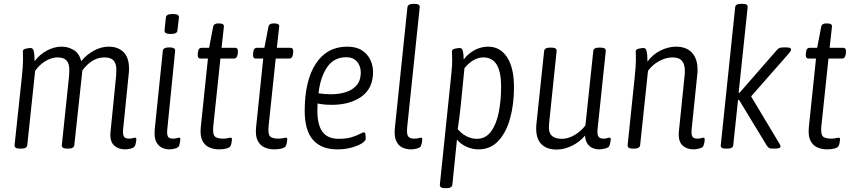

<svg xmlns="http://www.w3.org/2000/svg" viewBox="-20 -772 4445 1000"><path d="M631 6Q596 6 573 -16Q550 -38 556 -89L585 -379Q586 -393 586 -409Q586 -441 571.5 -457Q557 -473 524 -473Q459 -473 409 -405L367 -16Q364 2 337 2H329Q300 2 302 -16L340 -379Q341 -393 341 -409Q341 -441 326.5 -457Q312 -473 280 -473Q249 -473 217 -454Q185 -435 163 -403L122 -16Q120 2 91 2H83Q54 2 56 -17L94 -373Q97 -401 98.5 -424.5Q100 -448 100 -462Q100 -479 99.5 -489Q99 -499 99 -505Q99 -515 114.5 -518.5Q130 -522 140 -522Q152 -522 156 -504.5Q160 -487 160 -460Q160 -456 160 -453Q187 -489 225 -509Q263 -529 300 -529Q335 -529 364 -511.5Q393 -494 403 -453Q430 -487 468.5 -508Q507 -529 546 -529Q595 -529 623.5 -500.5Q652 -472 652 -415Q652 -405 651.5 -397.5Q651 -390 650 -383L621 -96Q619 -72 625.5 -61Q632 -50 651 -50Q664 -50 671.5 -52.5Q679 -55 684 -55Q691 -55 690 -43Q689 -35 687 -25Q685 -15 682 -11Q678 -3 662 1.5Q646 6 631 6Z M861 6Q844 6 825 -2Q806 -10 794 -32.5Q782 -55 786 -100L828 -507Q830 -525 860 -525H864Q895 -525 892 -505L851 -96Q849 -72 854.5 -61Q860 -50 880 -50Q894 -50 901 -52.5Q908 -55 914 -55Q920 -55 919 -43Q918 -34 916 -24.5Q914 -15 912 -11Q908 -3 892 1.5Q876 6 861 6ZM869 -595Q836 -595 837 -613L844 -681Q845 -699 880 -699Q899 -699 905.5 -694.5Q912 -690 912 -681L904 -613Q903 -595 869 -595Z M1121 6Q1094 6 1070.5 -4Q1047 -14 1034 -39.5Q1021 -65 1026 -112L1063 -467H1025Q1008 -467 1010 -490L1011 -500Q1013 -523 1031 -523H1069L1090 -632Q1093 -650 1116 -650H1121Q1149 -650 1146 -632L1134 -523H1204Q1221 -523 1219 -500L1218 -490Q1215 -467 1198 -467H1128L1091 -116Q1087 -76 1097.5 -63Q1108 -50 1142 -50Q1156 -50 1166.5 -52.5Q1177 -55 1182 -55Q1189 -55 1188 -43Q1188 -38 1185.5 -26.5Q1183 -15 1180 -11Q1176 -3 1159 1.5Q1142 6 1121 6Z M1409 6Q1382 6 1358.5 -4Q1335 -14 1322 -39.5Q1309 -65 1314 -112L1351 -467H1313Q1296 -467 1298 -490L1299 -500Q1301 -523 1319 -523H1357L1378 -632Q1381 -650 1404 -650H1409Q1437 -650 1434 -632L1422 -523H1492Q1509 -523 1507 -500L1506 -490Q1503 -467 1486 -467H1416L1379 -116Q1375 -76 1385.5 -63Q1396 -50 1430 -50Q1444 -50 1454.5 -52.5Q1465 -55 1470 -55Q1477 -55 1476 -43Q1476 -38 1473.5 -26.5Q1471 -15 1468 -11Q1464 -3 1447 1.5Q1430 6 1409 6Z M1738 6Q1567 6 1567 -194Q1567 -352 1625 -440.5Q1683 -529 1788 -529Q1836 -529 1865.5 -509.5Q1895 -490 1909 -460Q1923 -430 1923 -398Q1923 -312 1863 -269Q1803 -226 1708 -226Q1686 -226 1667 -228Q1648 -230 1634 -233Q1633 -214 1633 -196Q1633 -121 1660 -85Q1687 -49 1744 -49Q1785 -49 1812 -57.5Q1839 -66 1854.5 -74.5Q1870 -83 1876 -83Q1882 -83 1883.5 -71.5Q1885 -60 1885 -51Q1885 -38 1864 -25Q1843 -12 1809.5 -3Q1776 6 1738 6ZM1704 -281Q1745 -281 1780.5 -292Q1816 -303 1837.5 -328Q1859 -353 1859 -394Q1859 -429 1839 -451.5Q1819 -474 1783 -474Q1719 -474 1683.5 -421.5Q1648 -369 1639 -286Q1672 -281 1704 -281Z M2121 6Q2096 6 2075 -4Q2054 -14 2043 -39Q2032 -64 2037 -109L2102 -734Q2104 -752 2134 -752H2138Q2168 -752 2166 -734L2101 -112Q2097 -73 2106 -61.5Q2115 -50 2136 -50Q2151 -50 2160 -52.5Q2169 -55 2174 -55Q2180 -55 2179 -43Q2179 -35 2176.5 -25Q2174 -15 2172 -11Q2168 -3 2152 1.5Q2136 6 2121 6Z M2297 208Q2269 208 2271 189L2331 -390Q2334 -418 2334.5 -432.5Q2335 -447 2335 -462Q2335 -479 2334.5 -489Q2334 -499 2334 -505Q2334 -515 2349.5 -518.5Q2365 -522 2375 -522Q2387 -522 2391 -505Q2395 -488 2395 -462Q2420 -495 2453.5 -512Q2487 -529 2522 -529Q2585 -529 2621 -474Q2657 -419 2657 -318Q2657 -228 2636.5 -154.5Q2616 -81 2575 -37.5Q2534 6 2472 6Q2440 6 2410 -7.5Q2380 -21 2360 -45L2336 190Q2334 208 2305 208ZM2463 -49Q2509 -49 2537 -86.5Q2565 -124 2577.5 -186Q2590 -248 2590 -322Q2590 -473 2498 -473Q2471 -473 2446 -458.5Q2421 -444 2399 -417L2380 -225Q2376 -187 2372 -155.5Q2368 -124 2364 -100Q2383 -76 2409.5 -62.5Q2436 -49 2463 -49Z M2879 7Q2823 7 2795 -26.5Q2767 -60 2774 -128L2814 -506Q2816 -524 2845 -524H2852Q2881 -524 2879 -506L2840 -130Q2835 -84 2852.5 -66.5Q2870 -49 2906 -49Q2939 -49 2972.5 -68.5Q3006 -88 3029 -119L3070 -506Q3071 -524 3100 -524H3108Q3137 -524 3135 -506L3092 -96Q3090 -70 3097.5 -60Q3105 -50 3122 -50Q3135 -50 3142.5 -52.5Q3150 -55 3155 -55Q3162 -55 3161 -43Q3160 -35 3157.5 -24.5Q3155 -14 3153 -11Q3149 -3 3132 1.5Q3115 6 3098 6Q3084 6 3068.5 0Q3053 -6 3041 -21.5Q3029 -37 3027 -66Q2998 -31 2957.5 -12Q2917 7 2879 7Z M3592 6Q3556 6 3533.5 -16Q3511 -38 3516 -89L3546 -382Q3546 -388 3546.5 -393Q3547 -398 3547 -403Q3547 -437 3532 -455Q3517 -473 3482 -473Q3449 -473 3413.5 -454Q3378 -435 3355 -403L3314 -16Q3312 2 3283 2H3275Q3247 2 3249 -17L3286 -373Q3289 -401 3290.5 -424.5Q3292 -448 3292 -462Q3292 -479 3291.5 -489Q3291 -499 3291 -505Q3291 -515 3306.5 -518.5Q3322 -522 3332 -522Q3344 -522 3348 -504.5Q3352 -487 3352 -460Q3352 -455 3352 -451Q3380 -489 3420.5 -509Q3461 -529 3501 -529Q3555 -529 3584 -497.5Q3613 -466 3613 -410Q3613 -405 3613 -399Q3613 -393 3612 -387L3582 -96Q3580 -72 3586 -61Q3592 -50 3612 -50Q3624 -50 3631.5 -52.5Q3639 -55 3645 -55Q3651 -55 3650 -43Q3650 -35 3647.5 -25Q3645 -15 3643 -11Q3639 -3 3622.5 1.5Q3606 6 3592 6Z M3760 2Q3745 2 3739 -2.5Q3733 -7 3734 -16L3809 -734Q3810 -752 3840 -752H3848Q3863 -752 3869 -747.5Q3875 -743 3874 -734L3827 -289H3832L4024 -509Q4032 -519 4039.5 -522Q4047 -525 4061 -525H4077Q4101 -525 4100 -513Q4100 -506 4088 -493L3892 -270L4037 -28Q4046 -14 4045 -9Q4045 2 4016 2H4001Q3990 2 3984.5 -2Q3979 -6 3973 -15L3829 -252H3824L3799 -16Q3798 2 3768 2Z M4288 6Q4261 6 4237.5 -4Q4214 -14 4201 -39.5Q4188 -65 4193 -112L4230 -467H4192Q4175 -467 4177 -490L4178 -500Q4180 -523 4198 -523H4236L4257 -632Q4260 -650 4283 -650H4288Q4316 -650 4313 -632L4301 -523H4371Q4388 -523 4386 -500L4385 -490Q4382 -467 4365 -467H4295L4258 -116Q4254 -76 4264.5 -63Q4275 -50 4309 -50Q4323 -50 4333.5 -52.5Q4344 -55 4349 -55Q4356 -55 4355 -43Q4355 -38 4352.5 -26.5Q4350 -15 4347 -11Q4343 -3 4326 1.5Q4309 6 4288 6Z"/></svg>

Font: Asap Condensed Condensed Light
Style: Italic
Weight: 300
Width: 3
Italic angle: -6°
Designer: Pablo Cosgaya
Foundry: Omnibus-Type
Version: Version 3.001; ttfautohint (v1.8.4.7-5d5b)